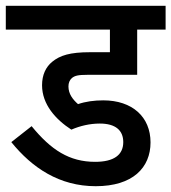

<svg xmlns="http://www.w3.org/2000/svg" viewBox="-20 -642 591 662"><path d="M324 -216C379 -216 405 -192 405 -152C405 -108 373 -84 308 -84C219 -84 156 -125 89 -207L19 -152C91 -63 185 0 310 0C438 0 499 -64 499 -151C499 -239 436 -296 336 -296C305 -296 275 -292 249 -283C231 -299 216 -318 216 -344C216 -356 220 -366 228 -373C238 -381 249 -384 281 -384H453V-540H551V-622H0V-540H359V-462H291C221 -462 187 -451 160 -429C138 -411 125 -384 125 -348C125 -282 172 -230 226 -195C256 -208 290 -216 324 -216Z"/></svg>

Font: Noto Sans Devanagari UI SemiCondensed Medium
Style: Regular
Weight: 500
Width: 4
Designer: Jelle Bosma - Monotype Design Team
Foundry: Monotype Imaging Inc.
Version: Version 2.004